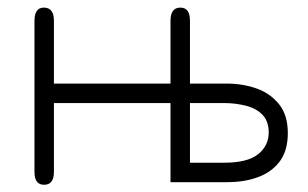

<svg xmlns="http://www.w3.org/2000/svg" viewBox="-20 -490 831 518"><path d="M99 8.5C99 8.5 99 8.5 99 8.5C81.5 8.5 73 -3 73 -26C73 -26 73 -26 73 -26C73 -26 73 -434 73 -434C73 -457.5 81.5 -469.5 98 -469.5C98 -469.5 98 -469.5 98 -469.5C116.5 -469.5 125.5 -457.5 125.5 -434C125.5 -434 125.5 -434 125.5 -434C125.5 -434 125.5 -264.5 125.5 -264.5C125.5 -264.5 440 -264.5 440 -264.5C440 -264.5 440 -434 440 -434C440 -457.5 449 -469.5 466.5 -469.5C466.5 -469.5 466.5 -469.5 466.5 -469.5C484 -469.5 492.5 -457.5 492.5 -434C492.5 -434 492.5 -434 492.5 -434C492.5 -434 492.5 -264.5 492.5 -264.5C492.5 -264.5 591 -264.5 591 -264.5C620.5 -264.5 648 -260 673 -251C698 -242 718 -227.5 733.5 -208C749 -188.5 756.5 -162.5 756.5 -130.5C756.5 -130.5 756.5 -130.5 756.5 -130.5C756.5 -100 749.5 -75 735.5 -55.5C721 -36 701.5 -21.5 677 -12.5C652.5 -3 624 1.5 591.5 1.5C591.5 1.5 591.5 1.5 591.5 1.5C591.5 1.5 440 1.5 440 1.5C440 1.5 440 -212 440 -212C440 -212 125.5 -212 125.5 -212C125.5 -212 125.5 -26 125.5 -26C125.5 -3 116.5 8.5 99 8.5ZM492.5 -212C492.5 -212 492.5 -51 492.5 -51C492.5 -51 584.5 -51 584.5 -51C626.5 -51 657 -58.5 676.5 -74C695.5 -89.5 705 -109 705 -132.5C705 -132.5 705 -132.5 705 -132.5C705 -153 699 -169.5 687.5 -181C676 -192.5 661 -200.5 642.5 -205C624 -209.5 605 -212 584.5 -212C584.5 -212 584.5 -212 584.5 -212C584.5 -212 492.5 -212 492.5 -212Z"/></svg>

Font: Jura-Fortis-Regular
Style: Regular
Weight: 500
Designer: Daniel Johnson, Alexei Vanyashin, Mirko Velimirovic
Foundry: Daniel Johnson
Version: ""